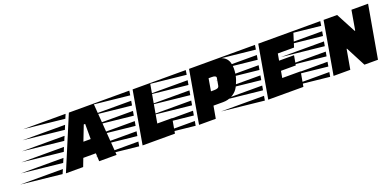

<svg xmlns="http://www.w3.org/2000/svg" viewBox="-255 -1171 3704 1812"><g transform="rotate(-20 1597.5 -264.5)"><path d="M526 0 522 -81H396L365 0H192L414 -529H662L701 0ZM522 -224V-376H508L449 -224ZM160 -4 -250 -48H179ZM201 -101 -209 -145H220ZM242 -197 -168 -241H260ZM282 -293 -127 -337H301ZM323 -389 -86 -433H341ZM363 -486 -45 -529H381Z M1287 0H962L1054 -529H1230L1163 -147H1313ZM929 -3 505 -48H937ZM963 -196 539 -241H971ZM980 -292 556 -337H988ZM997 -388 573 -433H1005ZM1014 -484 590 -529H1021ZM946 -100 522 -145H954Z M1816 -124H1719L1697 0H1529L1621 -529H1875Q2020 -529 2020 -392Q2020 -330 2002 -278Q1984 -226 1963 -196Q1942 -166 1903.5 -145Q1865 -124 1816 -124ZM1838 -356Q1838 -357 1839 -362Q1839 -383 1796 -383H1764L1743 -259H1774Q1797 -259 1810 -264.5Q1823 -270 1826 -288ZM1496 -3 1072 -48H1504ZM1530 -196 1106 -241H1538ZM1547 -292 1123 -337H1555ZM1564 -388 1140 -433H1572ZM1581 -484 1157 -529H1588ZM1513 -100 1089 -145H1521Z M2579 -215H2430L2418 -147H2603L2577 0H2224L2316 -529H2668L2621 -379H2458L2446 -311H2596ZM2191 -3 1767 -48H2199ZM2225 -196 1801 -241H2233ZM2242 -292 1818 -337H2250ZM2259 -388 1835 -433H2267ZM2276 -484 1852 -529H2283ZM2208 -100 1784 -145H2216Z M3190 0 3087 -198H3083L3048 0H2880L2972 -529H3108L3212 -332H3218L3252 -529H3419L3326 0ZM2847 -3 2423 -48H2855ZM2881 -196 2457 -241H2889ZM2898 -292 2474 -337H2906ZM2915 -388 2491 -433H2923ZM2932 -484 2508 -529H2939ZM2864 -100 2440 -145H2872Z"/></g></svg>

Font: Faster One
Style: Regular
Weight: 400
Designer: Eduardo Rodriguez Tunni
Foundry: Eduardo Rodriguez Tunni
Version: Version 1.002